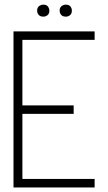

<svg xmlns="http://www.w3.org/2000/svg" viewBox="-20 -821 474 841"><path d="M142.6 -774.4Q142.6 -793.9 162.1 -799.8Q167 -800.8 169.9 -800.8Q189.5 -800.8 195.3 -782.2Q196.3 -778.3 196.3 -774.4Q196.3 -754.9 177.7 -749Q173.8 -748 169.9 -748Q149.4 -748 143.6 -766.6Q142.6 -771.5 142.6 -774.4ZM241.2 -774.4Q241.2 -793.9 260.7 -799.8Q265.6 -800.8 268.6 -800.8Q288.1 -800.8 293.9 -782.2Q294.9 -778.3 294.9 -774.4Q294.9 -754.9 276.4 -749Q272.5 -748 268.6 -748Q248 -748 242.2 -766.6Q241.2 -771.5 241.2 -774.4ZM39.1 0V-683.6H394.5V-646.5H78.1V-359.4H302.7V-322.3H78.1V-37.1H394.5V0Z"/></svg>

Font: Post No Bills Colombo Light
Style: Regular
Weight: 300
Designer: Kosala Senevirathne, Siva Puranthara, Lasantha Premarathna, Tharique Azeez
Foundry: Mooniak
Version: Version 1.220 ; ttfautohint (v1.6)